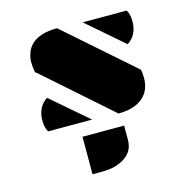

<svg xmlns="http://www.w3.org/2000/svg" viewBox="-112 -611 973 992"><g transform="rotate(-15 374.5 -115.0)"><path d="M111.8 -310.5Q110.4 -316.4 109.4 -323.2L107.4 -336.9Q105.5 -351.6 105.5 -371.3Q105.5 -391.1 114.5 -417Q123.5 -442.9 144 -461.9Q188 -502.9 279.8 -502.9L642.6 -184.1Q647.5 -166.5 647.5 -137.5Q647.5 -108.4 637.7 -82.3Q627.9 -56.2 606.4 -37.1Q560.5 4.9 472.7 4.9L115.2 -310.5ZM650.9 -498Q665.5 -475.6 665.5 -436.5Q665.5 -364.3 611.3 -328.6L415.5 -498ZM97.7 0Q83 -22.5 83 -61.5Q83 -133.3 136.7 -168.9L333 0ZM484.4 72.8V149.4Q484.4 230 394 261.7Q359.9 273.4 307.1 273.4H261.7V72.8Z"/></g></svg>

Font: Plaster
Style: Regular
Weight: 400
Designer: Eben Sorkin
Foundry: Eben Sorkin
Version: Version 1.007